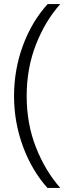

<svg xmlns="http://www.w3.org/2000/svg" viewBox="-20 -779 326 943"><path d="M276 144H213Q136 58 92.5 -60.5Q49 -179 49 -307Q49 -437 92.5 -555Q136 -673 214 -759H276Q202 -676 156.5 -560Q111 -444 111 -307Q111 -171 156.5 -55.5Q202 60 276 144Z"/></svg>

Font: SUSE Thin Light
Style: Regular
Weight: 300
Version: Version 1.000